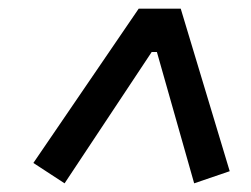

<svg xmlns="http://www.w3.org/2000/svg" viewBox="-20 -718 580 443"><path d="M428 -295 342 -598H330L129 -295L57 -342L300 -698H397L510 -323Z"/></svg>

Font: IBM Plex Sans Cond Medm
Style: Italic
Weight: 500
Width: 3
Italic angle: -11°
Designer: Mike Abbink, Paul van der Laan, Pieter van Rosmalen
Foundry: Bold Monday
Version: Version 1.3